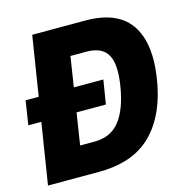

<svg xmlns="http://www.w3.org/2000/svg" viewBox="-104 -804 880 904"><g transform="rotate(-15 335.5 -352.5)"><path d="M20 0 132 -705H391Q553 -705 614.5 -606Q676 -507 640 -322Q622 -235 588 -173.5Q554 -112 507 -73.5Q460 -35 400 -17.5Q340 0 268 0ZM215 -143H283Q320 -143 348.5 -154Q377 -165 399 -188Q421 -211 438 -248.5Q455 -286 466 -340Q489 -457 463 -509.5Q437 -562 359 -562H280ZM4 -298 22 -415H401L382 -298Z"/></g></svg>

Font: Nunito Sans 10pt Condensed Black
Style: Italic
Weight: 900
Width: 3
Italic angle: -9°
Designer: Vernon Adams
Foundry: Vernon Adams
Version: Version 3.101;gftools[0.9.27]